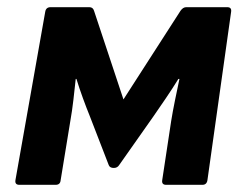

<svg xmlns="http://www.w3.org/2000/svg" viewBox="-20 -515 676 535"><path d="M34 0Q21 0 23 -13L106 -482Q108 -495 121 -495H229Q239 -495 242 -485L324 -238L483 -485Q490 -495 499 -495H613Q626 -495 624 -482L558 -13Q556 0 544 0H443Q430 0 432 -13L457 -178Q461 -203 467.5 -235Q474 -267 480 -295H477Q461 -269 442 -241Q423 -213 407 -190L312 -55Q307 -47 297 -47Q286 -47 283 -55L230 -192Q221 -214 211 -241.5Q201 -269 193 -295H191Q188 -267 184.5 -236.5Q181 -206 176 -178L149 -13Q148 0 135 0Z"/></svg>

Font: Sofia Sans ExtraBold
Style: Italic
Weight: 800
Italic angle: -9°
Designer: Botio Nikoltchev, Ani Petrova
Foundry: lettersoup
Version: Version 4.100; ttfautohint (v1.8.4.7-5d5b)